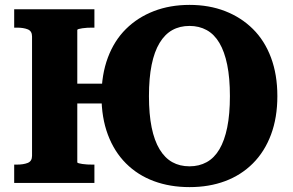

<svg xmlns="http://www.w3.org/2000/svg" viewBox="-20 -748 1197 785"><path d="M195 -406H529V-325H195ZM38 0V-75H49Q76 -75 93.5 -82Q111 -89 111 -111V-599Q111 -621 93.5 -628Q76 -635 49 -635H38V-710H366V-635H358Q348 -635 337 -634.5Q326 -634 317 -632.5Q308 -631 302 -629.5Q296 -628 296 -625V-85Q296 -82 302 -80.5Q308 -79 317 -77.5Q326 -76 337 -75.5Q348 -75 358 -75H366V0ZM755 17Q675 17 609 -7.5Q543 -32 495 -80Q447 -128 421 -197.5Q395 -267 395 -355Q395 -443 421 -512.5Q447 -582 495 -629.5Q543 -677 609 -702.5Q675 -728 755 -728Q835 -728 900.5 -702.5Q966 -677 1014 -629.5Q1062 -582 1088 -512.5Q1114 -443 1114 -355Q1114 -267 1088 -197.5Q1062 -128 1014 -80Q966 -32 900.5 -7.5Q835 17 755 17ZM755 -68Q794 -68 825 -85Q856 -102 877 -137.5Q898 -173 909 -227Q920 -281 920 -355Q920 -429 909 -483Q898 -537 877 -572.5Q856 -608 825 -625Q794 -642 755 -642Q715 -642 684.5 -625Q654 -608 632.5 -572.5Q611 -537 600 -483Q589 -429 589 -355Q589 -281 600 -227Q611 -173 632.5 -137.5Q654 -102 684.5 -85Q715 -68 755 -68Z"/></svg>

Font: Roboto Serif
Style: Bold
Weight: 700
Designer: Greg Gazdowicz
Foundry: Commercial Type
Version: Version 1.008